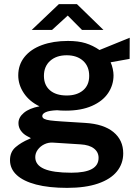

<svg xmlns="http://www.w3.org/2000/svg" viewBox="-20 -736 679 931"><path d="M28.5 40.5Q28.5 0.5 56 -22.8Q83.5 -46 119.5 -61Q122 -62 130 -66Q127 -67.5 110 -76.8Q93 -86 81.2 -102.2Q69.5 -118.5 69.5 -139Q69.5 -167 95.8 -189Q122 -211 171.5 -220.5Q122.5 -244 95.5 -284.5Q68.5 -325 68.5 -370.5Q68.5 -422 98.8 -459.8Q129 -497.5 183.5 -517.5Q238 -537.5 309.5 -537.5Q360 -537.5 395.2 -526.5Q430.5 -515.5 462.5 -493.5L609 -553L608.5 -450.5L516.5 -434Q523 -419.5 526.8 -402Q530.5 -384.5 530.5 -371Q530.5 -323.5 504.2 -284.5Q478 -245.5 425.8 -222.5Q373.5 -199.5 299.5 -199.5Q271.5 -199.5 257 -201.5Q219 -200 202 -192.2Q185 -184.5 185 -173.5Q185 -164.5 194.8 -159.5Q204.5 -154.5 224 -152Q243.5 -149.5 281.5 -147L393.5 -140Q483 -134.5 530.2 -95.5Q577.5 -56.5 577.5 7.5Q577.5 57.5 547 95.2Q516.5 133 455.5 154Q394.5 175 305.5 175Q217 175 155 158.8Q93 142.5 60.8 112.5Q28.5 82.5 28.5 40.5ZM326 101.5Q393 101.5 425.5 83.5Q458 65.5 458 29.5Q458 1.5 435.5 -16Q413 -33.5 370.5 -36L237 -44.5Q215 -46 195.2 -36.5Q175.5 -27 163.2 -10.2Q151 6.5 151 26Q151 64 194 82.8Q237 101.5 326 101.5ZM303.5 -273Q353 -273 382.8 -298Q412.5 -323 412.5 -368Q412.5 -414.5 382.8 -441.2Q353 -468 303.5 -468Q253.5 -468 223.2 -441Q193 -414 193 -368Q193 -323.5 222.2 -298.2Q251.5 -273 303.5 -273ZM308.5 -660.5 232.5 -591H134L265.5 -716H353L481.5 -591H377.5Z"/></svg>

Font: 1883 Sans SemiBold
Style: Regular
Weight: 600
Designer: 1883 Sans project is a fork of Public Sans.
Version: Version 1.009